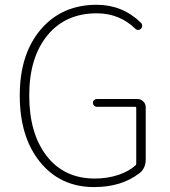

<svg xmlns="http://www.w3.org/2000/svg" viewBox="-20 -759 700 792"><path d="M368.2 12.7Q229.5 12.7 145.5 -90.3Q61.5 -193.4 61.5 -365.2Q61.5 -536.1 148.4 -637.7Q235.4 -739.3 378.9 -739.3Q485.4 -739.3 561.5 -665Q566.4 -660.2 566.4 -652.8Q566.4 -645.5 561.5 -640.6Q556.6 -635.7 549.8 -635.7Q543 -635.7 538.1 -640.6Q472.7 -704.1 378.9 -704.1Q250 -704.1 175.3 -612.8Q100.6 -521.5 100.6 -365.2Q100.6 -208 172.9 -115.2Q245.1 -22.5 371.1 -22.5Q421.9 -22.5 466.8 -37.1Q511.7 -51.8 539.1 -77.1Q542 -80.1 542 -84V-313.5Q542 -318.4 538.1 -318.4H379.9Q373 -318.4 368.2 -323.2Q363.3 -328.1 363.3 -335Q363.3 -341.8 368.2 -346.2Q373 -350.6 379.9 -350.6H545.9Q560.5 -350.6 570.8 -340.8Q581.1 -331.1 581.1 -316.4V-102.5Q581.1 -64.5 555.7 -44.9Q481.4 12.7 368.2 12.7Z"/></svg>

Font: Gen Jyuu Gothic ExtraLight
Style: Regular
Weight: 100
Designer: [Source Han Sans]
Ryoko NISHIZUKA  (kana & ideographs); Paul D. Hunt (Latin, Greek & Cyrillic); Wenlong ZHANG  (bopomofo
Version: Version 1.002.20150607